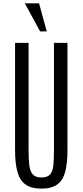

<svg xmlns="http://www.w3.org/2000/svg" viewBox="-20 -1115 492 1145"><path d="M227.1 9.8Q165.5 9.8 131.3 -15.4Q97.2 -40.5 83.5 -91.6Q69.8 -142.6 69.8 -220.7V-859.4H150.4V-223.1Q150.4 -169.9 154.3 -132.8Q158.2 -95.7 174.3 -76.2Q190.4 -56.6 227.1 -56.6Q264.2 -56.6 279.8 -76.2Q295.4 -95.7 298.6 -132.6Q301.8 -169.4 301.8 -222.7V-859.4H382.3V-220.7Q382.3 -142.6 369.1 -91.6Q356 -40.5 322.3 -15.4Q288.6 9.8 227.1 9.8ZM219.2 -927.7 127.9 -1095.2H212.9L258.8 -927.7Z"/></svg>

Font: Antonio ExtraLight
Style: Regular
Weight: 250
Designer: Vernon Adams
Foundry: Vernon Adams
Version: Version 1.002